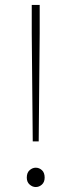

<svg xmlns="http://www.w3.org/2000/svg" viewBox="-20 -742 288 774"><path d="M112 -172 108 -608V-722H140V-608L136 -172ZM124 12Q111 12 99.5 2Q88 -8 88 -26Q88 -46 99.5 -56Q111 -66 124 -66Q138 -66 149 -56Q160 -46 160 -26Q160 -8 149 2Q138 12 124 12Z"/></svg>

Font: Source Sans Variable
Style: Regular
Weight: 200
Designer: Paul D. Hunt
Foundry: Adobe Systems Incorporated
Version: Version 3.006;hotconv 1.0.111;makeotfexe 2.5.65597